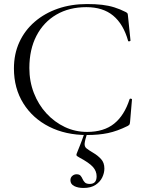

<svg xmlns="http://www.w3.org/2000/svg" viewBox="-20 -656 726 951"><path d="M411 -636Q453 -636 485.5 -632.2Q518 -628.4 546.2 -619.6Q574.4 -610.8 603.2 -596.2Q609.8 -592.4 611.5 -589.5Q613.2 -586.6 614.2 -574L626.4 -455Q626.4 -452.8 621 -451.4Q615.6 -450 614.4 -454Q591.2 -536.6 540.5 -578.6Q489.8 -620.6 407.8 -620.6Q323 -620.6 259.5 -583.7Q196 -546.8 160.7 -479Q125.4 -411.2 125.4 -319Q125.4 -253 147.8 -195.3Q170.2 -137.6 210 -94.4Q249.8 -51.2 301.2 -26.9Q352.6 -2.6 411.4 -2.6Q494.4 -2.6 545.3 -43.5Q596.2 -84.4 622 -165.2Q623.2 -168.2 628.5 -167.2Q633.8 -166.2 633.8 -164L624.4 -54.4Q623.4 -42.4 621.3 -39.3Q619.2 -36.2 612.6 -32.2Q560.6 -6.4 514.7 3.2Q468.8 12.8 410.6 12.8Q305 12.8 223.4 -28.5Q141.8 -69.8 95.4 -144.3Q49 -218.8 49 -316.8Q49 -388.8 75.9 -447.3Q102.8 -505.8 151.9 -548.1Q201 -590.4 266.8 -613.2Q332.6 -636 411 -636ZM412.4 2Q401 37.4 399.3 53.8Q397.6 70.2 408.3 78.8Q419 87.4 442.8 101.6Q463.8 113.8 480.4 131.7Q497 149.6 497 178.8Q497 200.4 486.6 222.4Q476.2 244.4 453.3 259.7Q430.4 275 393.4 275Q366.2 275 347.5 265.5Q328.8 256 328.8 236.6Q328.8 223.4 338 215.3Q347.2 207.2 359.2 207.2Q373 207.2 379 214.3Q385 221.4 389.2 231.1Q393.4 240.8 400.7 247.9Q408 255 424.6 255Q458.6 255 458.6 217.4Q458.6 191.4 440.2 170.8Q421.8 150.2 373.2 124.2Q359.8 117.2 358.7 112.8Q357.6 108.4 364.2 93.8Q371.8 75.4 376 64.4Q380.2 53.4 385.3 40.2Q390.4 27 399.4 1Z"/></svg>

Font: Cormorant Infant Light
Style: Regular
Weight: 300
Designer: Christian Thalmann (Catharsis Fonts)
Foundry: Catharsis Fonts
Version: Version 4.001